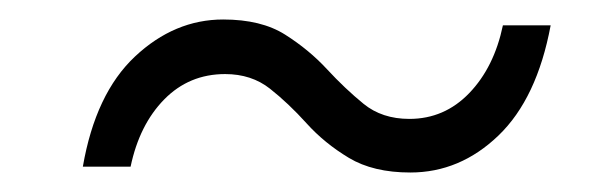

<svg xmlns="http://www.w3.org/2000/svg" viewBox="-20 -449 615 197"><path d="M401 -272Q363 -272 338 -287Q313 -302 294.5 -322.5Q276 -343 257 -358Q238 -373 211 -373Q174 -373 148.5 -347Q123 -321 114 -278H65Q78 -353 118.5 -391Q159 -429 209 -429Q248 -429 272.5 -413.5Q297 -398 315.5 -378Q334 -358 353 -342.5Q372 -327 400 -327Q436 -327 461.5 -353.5Q487 -380 496 -423H545Q531 -348 491.5 -310Q452 -272 401 -272Z"/></svg>

Font: Montserrat
Style: Italic
Weight: 400
Italic angle: -11.3°
Designer: Julieta Ulanovsky
Foundry: Julieta Ulanovsky
Version: Version 9.000; ttfautohint (v1.8.4.7-5d5b)